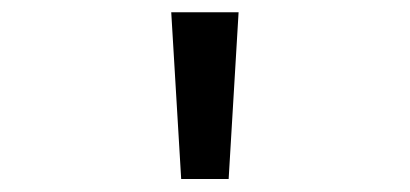

<svg xmlns="http://www.w3.org/2000/svg" viewBox="-20 -777 655 307"><path d="M269.7 -490.8 253.8 -757.4H361.5L345.6 -490.8Z"/></svg>

Font: FiraCode Nerd Font
Style: Regular
Weight: 400
Designer: Carrois Corporate, Edenspiekermann AG, Nikita Prokopov
Foundry: Carrois Corporate, Edenspiekermann AG, Nikita Prokopov
Version: Version 6.002;Nerd Fonts 3.4.0